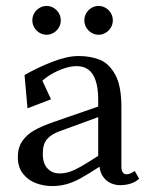

<svg xmlns="http://www.w3.org/2000/svg" viewBox="-20 -612 508 646"><path d="M40 -83.6Q40 -115.4 55 -137.3Q70 -159.2 95.4 -173.5Q120.8 -187.8 160.5 -201.6L310.4 -253.5V-276Q310.4 -316.4 301.6 -341.5Q292.9 -366.6 277 -378.1Q261.1 -389.5 238.6 -389.5Q218.6 -389.5 196.1 -382Q173.6 -374.5 154.3 -363.2Q135 -352 122.6 -340.4L151.6 -277.9L72.5 -247.6L62.6 -359.5Q104.8 -384 155.5 -403.8Q206.2 -423.5 244 -423.5Q284.9 -423.5 316.1 -410.9Q347.2 -398.2 367.8 -360.7Q388.4 -323.1 388.4 -253V-51.8Q388.4 -29.8 401.2 -26.2Q414 -22.8 433.2 -36.8L448.1 -11Q438.2 -0.5 421.1 5.2Q403.9 11 384.4 11Q367.9 11 353 4.4Q338.1 -2.2 327.8 -16.2Q317.4 -30.1 314.9 -51Q275.5 -25.5 251.6 -12.4Q227.8 0.8 204.8 7.4Q181.8 14 154.9 14Q127 14 100.8 4.2Q74.5 -5.6 57.2 -27.6Q40 -49.5 40 -83.6ZM310.4 -87.6V-217.9L179.9 -170.2Q152.9 -160.5 138.4 -143.9Q123.9 -127.4 123.9 -95.1Q123.9 -61.9 139.8 -45.2Q155.8 -28.5 180.2 -28.5Q197.1 -28.5 213.7 -33.8Q230.2 -39.1 251.2 -51Q272.2 -62.9 310.4 -87.6ZM263.8 -543.6Q263.8 -556.6 270.3 -567.8Q276.9 -578.9 287.8 -585.4Q298.7 -592 311.9 -592Q324.4 -592 335.5 -585.4Q346.6 -578.9 353.1 -567.8Q359.6 -556.6 359.6 -543.5Q359.6 -530.4 353.1 -519.3Q346.5 -508.2 335.4 -501.7Q324.4 -495.1 311.9 -495.1Q298.7 -495.1 287.8 -501.7Q276.9 -508.2 270.3 -519.4Q263.8 -530.5 263.8 -543.6ZM88.8 -543.6Q88.8 -556.6 95.3 -567.8Q101.9 -578.9 113 -585.4Q124.1 -592 137.2 -592Q149.6 -592 160.5 -585.4Q171.4 -578.9 177.9 -567.8Q184.5 -556.6 184.5 -543.5Q184.5 -530.4 177.9 -519.3Q171.4 -508.2 160.5 -501.7Q149.7 -495.1 137.1 -495.1Q124.1 -495.1 113 -501.7Q101.9 -508.2 95.3 -519.4Q88.8 -530.5 88.8 -543.6Z"/></svg>

Font: Didactic
Style: Regular
Weight: 400
Designer: Tyler Finck
Foundry: Etcetera Type Co
Version: Version 3.007;FEAKit 1.0